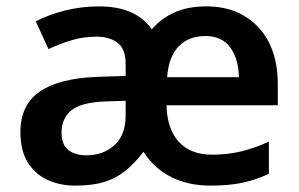

<svg xmlns="http://www.w3.org/2000/svg" viewBox="-20 -572 937 602"><path d="M627 -552Q728 -552 789.5 -487Q851 -422 851 -307V-242H502Q504 -167 541 -127Q578 -87 645 -87Q694 -87 737 -97.5Q780 -108 823 -128V-27Q782 -8 740 1Q698 10 639 10Q571 10 517.5 -16.5Q464 -43 430 -96Q403 -61 374.5 -37.5Q346 -14 308.5 -2Q271 10 216 10Q168 10 129 -8Q90 -26 67 -63Q44 -100 44 -158Q44 -242 103.5 -284Q163 -326 283 -331L374 -334V-372Q374 -418 349 -437.5Q324 -457 282 -457Q242 -457 205 -446Q168 -435 132 -418L92 -505Q132 -526 184 -539Q236 -552 290 -552Q406 -552 456 -480Q486 -515 528 -533.5Q570 -552 627 -552ZM624 -459Q572 -459 540.5 -427Q509 -395 504 -330H729Q728 -387 702 -423Q676 -459 624 -459ZM311 -254Q233 -251 203 -225.5Q173 -200 173 -157Q173 -118 194.5 -101.5Q216 -85 251 -85Q303 -85 338.5 -116.5Q374 -148 374 -210V-256Z"/></svg>

Font: Noto Sans Ethiopic SemiBold
Style: Regular
Weight: 600
Designer: Monotype Design Team
Foundry: Monotype Imaging Inc.
Version: Version 2.102; ttfautohint (v1.8.4.7-5d5b)